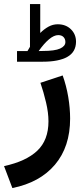

<svg xmlns="http://www.w3.org/2000/svg" viewBox="-39 -684 416 969"><path d="M99.6 -426.3Q103 -431.6 106.2 -437.3Q109.4 -442.9 112.3 -447.8V-663.6H164.1V-517.6Q184.1 -537.6 206.1 -549.6Q228 -561.5 252.4 -561.5Q293 -561.5 318.8 -536.4Q344.7 -511.2 344.7 -473.1Q344.2 -421.4 301 -397Q257.8 -372.6 177.2 -372.6H46.9V-426.3ZM176.8 -426.8Q237.8 -426.8 264.4 -439Q291 -451.2 291 -471.7Q291 -487.3 281.5 -497.1Q272 -506.8 254.9 -506.8Q233.4 -506.8 208 -485.4Q182.6 -463.9 156.2 -426.3ZM23.4 265.1 -18.6 154.3Q92.3 130.4 148.9 76.9Q205.6 23.4 205.6 -71.8Q205.6 -115.2 193.4 -167Q181.2 -218.8 165 -266.1L277.3 -303.2Q295.9 -251.5 305.4 -194.8Q314.9 -138.2 314.9 -85.4Q314.9 56.6 238.5 147Q162.1 237.3 23.4 265.1Z"/></svg>

Font: Vazirmatn RD SemiBold
Style: Regular
Weight: 600
Designer: Saber Rastikerdar
Foundry: Saber Rastikerdar
Version: Version 32.102